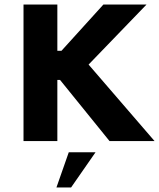

<svg xmlns="http://www.w3.org/2000/svg" viewBox="-20 -615 694 837"><path d="M366.2 -333.5 618.7 -595.2H430.7L248 -393.6H230V-595.2H82.5V0H230V-266.6H241.7L457.5 0H653.8ZM226.1 202.1H290L396.5 48.8H279.8Z"/></svg>

Font: Now Black
Style: Regular
Weight: 400
Designer: Alfredo Marco Pradil
Foundry: Alfredo Marco Pradil
Version: Version 1.200;hotconv 1.0.109;makeotfexe 2.5.65596